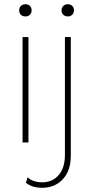

<svg xmlns="http://www.w3.org/2000/svg" viewBox="-20 -676 442 911"><path d="M71 -627Q71 -640 79.5 -648Q88 -656 101 -656Q114 -656 122 -648Q130 -640 130 -627Q130 -614 122 -606Q114 -598 101 -598Q87 -598 79 -606Q71 -614 71 -627ZM115 0H87V-500H115ZM331 -627Q331 -614 322.5 -606Q314 -598 302 -598Q289 -598 280.5 -606Q272 -614 272 -627Q272 -640 280.5 -648Q289 -656 302 -656Q314 -656 322.5 -648Q331 -640 331 -627ZM316 62Q316 134 278 174.5Q240 215 180 215Q132 215 103 191L111 165Q123 177 141 183Q159 189 180 189Q229 189 258.5 154.5Q288 120 288 60V-500H316Z"/></svg>

Font: Work Sans ExtraLight
Style: Regular
Weight: 280
Designer: Wei Huang
Foundry: Wei Huang
Version: Version 1.500